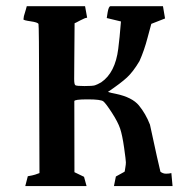

<svg xmlns="http://www.w3.org/2000/svg" viewBox="-20 -532 640 627"><path d="M386.7 28.8Q387.2 28.8 387.5 26.4Q387.7 23.9 389.4 14.4Q391.1 4.9 391.1 -1.7Q391.1 -8.3 385.3 -49.6Q379.4 -90.8 372.3 -112.1Q365.2 -133.3 345.5 -163.8Q325.7 -194.3 317.6 -200.9Q309.6 -207.5 266.1 -207.5Q222.7 -207.5 222.7 -201.7L223.1 30.3L254.4 45.4L262.7 75.7H62.5L70.8 43.5Q77.6 42 85 40.8Q92.3 39.6 108.9 33.2Q108.4 -15.1 107.9 -231.7Q107.4 -448.2 105.7 -453.6Q104 -459 80.1 -462.4Q56.2 -465.8 56.6 -468.8L58.1 -479.5Q58.1 -480 64.5 -501L67.4 -511.7H257.8L264.6 -474.1Q258.3 -474.1 241.9 -465.3Q225.6 -456.5 223.6 -456.1L222.7 -346.2Q222.2 -291.5 222.2 -273.9Q222.2 -256.3 226.1 -253.7Q230 -251 256.1 -251Q282.2 -251 290 -253.4Q297.9 -255.9 310.5 -263.2Q356.4 -294.4 366.2 -373Q370.6 -406.7 375 -461.9L328.6 -473.1L331.5 -491.7Q335 -511.7 340.8 -511.7H512.2L519 -471.7L474.1 -454.1Q472.2 -448.7 461.7 -408.2Q451.2 -367.7 435.5 -332.5Q414.6 -297.4 394.8 -279.1Q375 -260.7 332.5 -231.9Q342.3 -228.5 358.4 -225.6Q411.6 -214.4 433.6 -187.7Q455.6 -161.1 469.7 -125Q497.6 4.4 503.9 28.8Q512.2 35.2 522.2 35.2Q532.2 35.2 539.6 33.2L543.5 75.7H352.1L358.4 44.4Z"/></svg>

Font: Panteley
Style: Regular
Weight: 500
Designer: Kalashnikov Yuriy
Foundry: Øêîëà ïàâà èìåíè ñâÿòîãî àâíîàïîñòîëüíîãî Âëàäèìèà
Version: Version 1.80 April 12, 2018